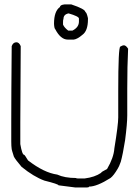

<svg xmlns="http://www.w3.org/2000/svg" viewBox="-20 -868 626 873"><path d="M54.7 -675.8Q66.9 -675.8 74.2 -658.2Q72.3 -429.2 72.3 -308.6V-212.9Q80.6 -164.1 89.8 -164.1Q92.3 -164.1 107.4 -138.7Q180.2 -82.5 240.2 -74.2Q273.9 -58.6 326.2 -58.6Q326.2 -56.6 334 -56.6H365.2Q411.1 -62.5 439.5 -82Q439.5 -85.9 466.8 -99.6Q497.1 -150.9 500 -193.4Q517.6 -300.8 517.6 -334V-453.1Q517.6 -656.2 527.3 -656.2Q537.1 -662.1 543 -662.1Q552.7 -662.1 562.5 -646.5Q558.6 -568.4 558.6 -464.8V-343.8Q558.6 -306.2 548.8 -230.5Q538.6 -166.5 529.3 -132.8Q520.5 -108.4 515.6 -101.6Q497.1 -69.8 482.4 -58.6Q420.4 -19.5 384.8 -19.5Q384.8 -15.6 375 -15.6H322.3L246.1 -25.4Q246.1 -30.8 181.6 -46.9Q132.8 -64.9 78.1 -109.4Q48.3 -144.5 43 -156.2Q33.2 -187 33.2 -189.5Q31.2 -203.6 31.2 -224.6V-318.4Q31.2 -434.6 33.2 -658.2Q39.6 -675.8 54.7 -675.8ZM274.4 -848.1H303.7Q368.2 -826.7 368.2 -813Q373.5 -813 379.9 -785.6V-779.8Q379.9 -727.5 354.5 -709.5Q331.5 -689.9 315.4 -688H288.1Q255.9 -688 231.4 -734.9Q226.6 -738.8 225.6 -760.3Q225.6 -817.4 252.9 -836.4Q252.9 -845.7 274.4 -848.1ZM266.6 -768.1V-756.3Q272 -742.7 290 -729H309.6Q338.9 -743.7 338.9 -770V-783.7Q338.9 -793.5 292 -807.1Q268.6 -802.7 268.6 -781.7Q266.6 -779.3 266.6 -768.1Z"/></svg>

Font: CEF Fonts CJK
Style: Regular
Weight: 400
Designer: PartyBoss (派对大魔王)
Version: Release 2.25